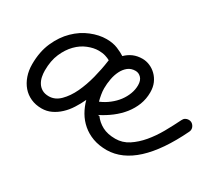

<svg xmlns="http://www.w3.org/2000/svg" viewBox="-60 -365 579 504"><g transform="rotate(30 229.0 -112.5)"><path d="M230.5 -53.7Q240.7 -39.6 256.8 -31Q272.9 -22.5 296.4 -22.5Q317.9 -22.5 336.2 -34.4Q354.5 -46.4 370.1 -64.9Q385.7 -83.5 398.7 -106.4Q411.6 -129.4 422.4 -151.4Q424.8 -156.7 429.2 -159.4Q433.6 -162.1 439 -162.1Q447.3 -162.1 452.4 -156.2Q457.5 -150.4 457.5 -143.6Q457.5 -141.1 457 -139.4Q456.5 -137.7 455.6 -135.7Q383.8 13.2 292 14.6Q268.1 14.6 249.5 7.8Q231 1 217 -11Q203.1 -22.9 193.8 -38.8Q184.6 -54.7 179.7 -72.8Q172.4 -57.1 163.3 -43Q154.3 -28.8 142.8 -18.1Q131.3 -7.3 117.9 -1Q104.5 5.4 88.9 5.4Q70.8 5.4 56.2 -1.2Q41.5 -7.8 31.2 -19.8Q21 -31.7 15.4 -47.9Q9.8 -64 9.8 -83Q9.8 -121.1 22.7 -150.1Q35.6 -179.2 55.7 -198.7Q75.7 -218.3 99.9 -228Q124 -237.8 146.5 -237.8Q166 -237.8 180.7 -231.7Q195.3 -225.6 204.1 -219.7Q213.9 -229.5 226.3 -234.9Q238.8 -240.2 253.9 -240.2Q265.1 -240.2 276.1 -235.6Q287.1 -231 295.9 -222.4Q304.7 -213.9 310.1 -201.7Q315.4 -189.5 315.4 -173.8Q315.4 -153.8 308.6 -136.2Q301.8 -118.7 289.8 -103.5Q277.8 -88.4 261.2 -75.7Q244.6 -63 225.6 -53.7ZM178.2 -189Q178.2 -189.9 178.5 -190.7Q178.7 -191.4 178.7 -192.4Q172.9 -195.8 164.1 -198.5Q155.3 -201.2 143.6 -201.2Q128.4 -201.2 111.3 -194.3Q94.2 -187.5 80.1 -173.1Q65.9 -158.7 56.4 -137Q46.9 -115.2 46.9 -85.4Q46.9 -76.2 48.8 -66.7Q50.8 -57.1 55.7 -49.3Q60.5 -41.5 68.8 -36.6Q77.1 -31.7 89.4 -31.7Q108.4 -31.7 123.5 -46.9Q138.7 -62 149.7 -85.2Q160.6 -108.4 167.7 -136Q174.8 -163.6 178.2 -189ZM210.9 -85.4Q226.1 -91.8 238.5 -101.6Q251 -111.3 259.8 -123Q268.6 -134.8 273.4 -147.7Q278.3 -160.6 278.3 -173.8Q278.3 -188.5 271 -196Q263.7 -203.6 253.9 -203.6Q240.7 -203.6 231.4 -196.3Q222.2 -189 216.3 -177.2Q210.4 -165.5 207.8 -151.1Q205.1 -136.7 205.1 -122.6Q205.1 -113.8 206.8 -104Q208.5 -94.2 210.9 -85.4Z"/></g></svg>

Font: Sacramento
Style: Regular
Weight: 400
Designer: Astigmatic (AOETI)
Foundry: Astigmatic (AOETI)
Version: Version 1.000